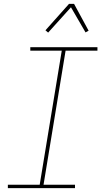

<svg xmlns="http://www.w3.org/2000/svg" viewBox="-20 -981 540 1001"><path d="M371 0H21V-18H187L302 -717H138V-735H488V-717H322L207 -18H371ZM231 -811 217 -823 340 -961H366L442 -821L426 -812L350 -943Z"/></svg>

Font: Iosevka Term Curly Th Obl
Style: Regular
Weight: 100
Italic angle: -9°
Designer: Belleve Invis
Foundry: Belleve Invis
Version: Version 32.3.0